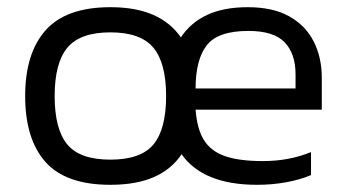

<svg xmlns="http://www.w3.org/2000/svg" viewBox="-20 -504 965 534"><path d="M287 10Q163 10 106.5 -53.5Q50 -117 50 -237Q50 -356 107 -420Q164 -484 287 -484Q358 -484 406.5 -462.5Q455 -441 483 -400Q510 -441 556 -462.5Q602 -484 669 -484Q739 -484 784.5 -458.5Q830 -433 852.5 -388.5Q875 -344 875 -288V-199H524Q528 -145 547.5 -114Q567 -83 606.5 -69.5Q646 -56 711 -56Q784 -56 845 -81V-17Q814 -4 775.5 3Q737 10 695 10Q545 10 485 -75Q457 -33 408 -11.5Q359 10 287 10ZM524 -258H802V-297Q802 -355 771.5 -386.5Q741 -418 671 -418Q586 -418 555 -378Q524 -338 524 -258ZM287 -60Q372 -60 407 -102.5Q442 -145 442 -237Q442 -329 406.5 -371.5Q371 -414 287 -414Q203 -414 167.5 -371.5Q132 -329 132 -237Q132 -145 167 -102.5Q202 -60 287 -60Z"/></svg>

Font: Kanit Light
Style: Regular
Weight: 300
Designer: Katatrad Team
Foundry: CadsonDemak
Version: Version 2.000; ttfautohint (v1.8.3)